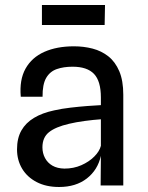

<svg xmlns="http://www.w3.org/2000/svg" viewBox="-20 -741 590 767"><path d="M216 6Q164 6 126.2 -13.8Q88.5 -33.5 68.2 -67.5Q48 -101.5 48 -144.5Q48 -189 65.5 -219.8Q83 -250.5 116 -270.2Q149 -290 196 -300Q227 -307 261.8 -311Q296.5 -315 328.5 -317.5Q360.5 -320 383 -321V-351.5Q383 -417 355.5 -445.8Q328 -474.5 270 -474.5Q234 -474.5 206.8 -465Q179.5 -455.5 164.5 -429.8Q149.5 -404 150 -354.5H63Q57 -422 82 -466.8Q107 -511.5 157 -533.8Q207 -556 275.5 -556Q314.5 -556 350 -546.8Q385.5 -537.5 413 -515.8Q440.5 -494 456.5 -456.5Q472.5 -419 472.5 -362.5V0H382L383 -118.5Q370.5 -62 326.8 -28Q283 6 216 6ZM237.5 -67.5Q274 -67.5 304.8 -81Q335.5 -94.5 356.5 -115.5Q377.5 -136.5 383 -158.5V-264.5Q354 -262.5 318.5 -257.8Q283 -253 256 -246.5Q202 -234 175.8 -213Q149.5 -192 149.5 -152.5Q149.5 -129 159.8 -109.8Q170 -90.5 189.5 -79.2Q209 -68 237.5 -67.5ZM147.5 -641V-721H399.5L398 -641Z"/></svg>

Font: Spline Sans
Style: Regular
Weight: 400
Designer: Eben Sorkin, Mirko Velimirovic
Foundry: Sorkin Type
Version: Version 1.001